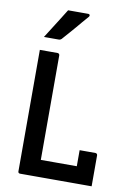

<svg xmlns="http://www.w3.org/2000/svg" viewBox="-101 -1009 752 1072"><g transform="rotate(10 275.0 -472.5)"><path d="M90 0Q87 0 85 -1Q83 -2 81.5 -3.5Q80 -5 79.5 -7Q79 -9 79 -11Q79 -91 79 -172.5Q79 -254 79 -332.5Q79 -411 79 -482Q79 -553 79 -611Q79 -633 79 -655.5Q79 -678 79 -700Q104 -700 129 -700Q154 -700 180 -700Q183 -700 185.5 -698.5Q188 -697 189.5 -694.5Q191 -692 191 -689Q191 -616 191 -541.5Q191 -467 191 -392.5Q191 -318 191 -244Q191 -170 191 -96H414Q434 -96 448 -90.5Q462 -85 471.5 -72.5Q481 -60 486.5 -42Q492 -24 496 0ZM395 -187Q411 -187 425.5 -187Q440 -187 454.5 -187Q469 -187 485 -187Q488 -187 490.5 -185.5Q493 -184 494.5 -181.5Q496 -179 496 -176Q496 -158 496 -135.5Q496 -113 496 -88.5Q496 -64 496 -41.5Q496 -19 496 0Q457 -3 435 -13Q413 -23 404 -40.5Q395 -58 395 -82Q395 -98 395 -116.5Q395 -135 395 -153.5Q395 -172 395 -187ZM196 -945Q224 -945 240.5 -945Q257 -945 272 -945Q287 -945 311 -945Q317 -945 319 -940Q321 -935 317 -930Q298 -909 284.5 -892.5Q271 -876 258 -861Q245 -846 229 -827.5Q213 -809 188 -781Q186 -779 182 -777Q178 -775 172 -775Q151 -775 138 -775Q125 -775 113.5 -775Q102 -775 89 -775Q108 -805 125 -832Q142 -859 159.5 -886.5Q177 -914 196 -945Z"/></g></svg>

Font: Recursive Medium
Style: Regular
Weight: 500
Version: Version 1.085